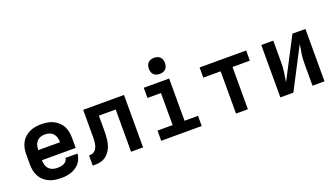

<svg xmlns="http://www.w3.org/2000/svg" viewBox="-65 -1266 3130 1790"><g transform="rotate(-20 1500.0 -371.0)"><path d="M303 8Q273 8 243 3Q213 -2 185.5 -14.5Q158 -27 135.5 -47.5Q113 -68 99 -94Q85 -120 79 -150Q73 -180 73 -210V-310Q73 -340 78.5 -369.5Q84 -399 98 -425.5Q112 -452 134.5 -472.5Q157 -493 184 -505.5Q211 -518 240.5 -523Q270 -528 300 -528Q330 -528 359.5 -523Q389 -518 416 -505.5Q443 -493 465.5 -472.5Q488 -452 502 -425.5Q516 -399 521.5 -369.5Q527 -340 527 -310V-210H192Q192 -187 198 -164.5Q204 -142 219.5 -125Q235 -108 257.5 -100.5Q280 -93 303 -93Q319 -93 336 -95.5Q353 -98 368 -105Q383 -112 394 -125.5Q405 -139 406 -155H525Q523 -130 513.5 -105.5Q504 -81 487.5 -61.5Q471 -42 449.5 -28Q428 -14 403.5 -6Q379 2 353.5 5Q328 8 303 8ZM192 -310H408Q408 -333 402 -355.5Q396 -378 381 -395Q366 -412 344.5 -419.5Q323 -427 300 -427Q277 -427 255.5 -419.5Q234 -412 219 -395Q204 -378 198 -355.5Q192 -333 192 -310Z M620 0V-101Q634 -101 648 -104Q662 -107 673 -115.5Q684 -124 691.5 -136Q699 -148 703.5 -161.5Q708 -175 710 -189Q712 -203 713 -217Q714 -231 714 -245Q714 -259 714 -273Q714 -275 714 -277Q714 -279 714 -281V-520H1119V0H1000V-419H833V-281Q833 -255 832 -229.5Q831 -204 827.5 -178.5Q824 -153 816.5 -128.5Q809 -104 796 -82Q783 -60 764 -42Q745 -24 721 -14Q697 -4 671.5 -2Q646 0 620 0Z M1299 0V-101H1449V-419H1315V-520H1567V-101H1701V0ZM1500 -590Q1484 -590 1468 -595Q1452 -600 1441 -611Q1430 -622 1425 -638Q1420 -654 1420 -670Q1420 -686 1425 -702Q1430 -718 1441 -729Q1452 -740 1468 -745Q1484 -750 1500 -750Q1516 -750 1532 -745Q1548 -740 1559 -729Q1570 -718 1575 -702Q1580 -686 1580 -670Q1580 -654 1575 -638Q1570 -622 1559 -611Q1548 -600 1532 -595Q1516 -590 1500 -590Z M2041 0V-419H1869V-520H2331V-419H2159V0Z M2481 0V-520H2600V-312Q2600 -287 2599 -262Q2598 -237 2594.5 -212.5Q2591 -188 2586.5 -163.5Q2582 -139 2579 -114L2790 -520H2919V0H2800V-208Q2800 -233 2801 -258Q2802 -283 2805.5 -307.5Q2809 -332 2813.5 -356.5Q2818 -381 2821 -406L2610 0Z"/></g></svg>

Font: Iosevka Custom Extended
Style: Bold
Weight: 700
Width: 7
Monospace: yes
Designer: Belleve Invis
Foundry: Belleve Invis
Version: Version 11.2.4; ttfautohint (v1.8.4)